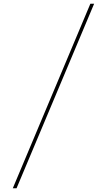

<svg xmlns="http://www.w3.org/2000/svg" viewBox="-20 -880 568 1020"><path d="M48 120H68L480 -860H460Z"/></svg>

Font: Spartan Thin
Style: Regular
Weight: 100
Designer: Matt Bailey, Mirko Velimirovic
Foundry: Matt Bailey
Version: Version 1.003; ttfautohint (v1.8.3)